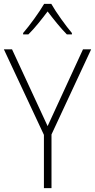

<svg xmlns="http://www.w3.org/2000/svg" viewBox="-20 -968 489 988"><path d="M244 -948H207C183 -906 132 -836 99 -798V-791H126C159 -823 197 -872 225 -909C254 -871 291 -824 324 -791H350V-798C321 -832 268 -905 244 -948ZM225 -319 42 -714H0L206 -274V0H245V-276L449 -714H407Z"/></svg>

Font: Noto Sans Devanagari SemiCondensed ExtraLight
Style: Regular
Weight: 200
Width: 4
Designer: Jelle Bosma - Monotype Design Team
Foundry: Monotype Imaging Inc.
Version: Version 2.004